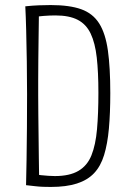

<svg xmlns="http://www.w3.org/2000/svg" viewBox="-20 -728 516 759"><path d="M181 11Q167 11 151 10.5Q135 10 118.5 8Q102 6 83 4L112 -40Q128 -37 142.5 -35.5Q157 -34 171 -33Q185 -32 197 -32Q255 -32 290 -52.5Q325 -73 341.5 -114Q358 -155 363.5 -217Q369 -279 369 -361Q369 -443 362.5 -500.5Q356 -558 338.5 -595Q321 -632 287.5 -649.5Q254 -667 199 -667Q178 -667 151.5 -665Q125 -663 97 -658L80 -703Q108 -706 133 -707Q158 -708 180 -708Q255 -708 301 -691.5Q347 -675 372 -635.5Q397 -596 406.5 -528.5Q416 -461 416 -360Q416 -281 410.5 -220Q405 -159 391.5 -115Q378 -71 352 -43.5Q326 -16 284 -2.5Q242 11 181 11ZM83 4Q84 -36 85 -97Q86 -158 86.5 -226Q87 -294 87 -356Q87 -419 86 -484.5Q85 -550 83.5 -607.5Q82 -665 80 -703L134 -699Q134 -681 133.5 -648.5Q133 -616 132.5 -575Q132 -534 131.5 -492Q131 -450 131 -413.5Q131 -377 131 -352Q131 -319 131.5 -277Q132 -235 132.5 -190.5Q133 -146 133.5 -105.5Q134 -65 134.5 -36Q135 -7 135 4Z"/></svg>

Font: Truculenta ExtraLight
Style: Regular
Weight: 250
Version: Version 1.002